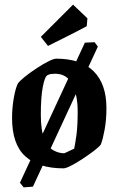

<svg xmlns="http://www.w3.org/2000/svg" viewBox="-20 -716 511 828"><path d="M254 10Q146 10 89 -42Q32 -94 32 -207Q32 -251 39.5 -293.5Q47 -336 57 -356Q66 -368 88.5 -386Q111 -404 138.5 -422Q166 -440 189 -451.5Q212 -463 222 -463Q330 -463 384.5 -408Q439 -353 439 -250Q439 -200 431.5 -158.5Q424 -117 415 -93Q407 -82 384.5 -65Q362 -48 335.5 -30.5Q309 -13 286.5 -1.5Q264 10 254 10ZM257 -55Q260 -56 270.5 -61Q281 -66 290.5 -70.5Q300 -75 300 -75Q305 -99 310 -136.5Q315 -174 315 -236Q315 -305 292 -351.5Q269 -398 218 -398Q209 -398 201 -397Q193 -396 185 -392Q173 -386 164.5 -341Q156 -296 156 -221Q156 -153 171.5 -117Q187 -81 210 -68Q233 -55 257 -55ZM346 -532 388 -534 402 -515 122 89 82 92 66 72ZM187 -518 156 -557 295 -696 357 -637 354 -603Q319 -584 273 -561Q227 -538 187 -518Z"/></svg>

Font: Grenze Gotisch SemiBold
Style: Regular
Weight: 600
Designer: Renata Polastri
Foundry: Omnibus-Type
Version: Version 1.001